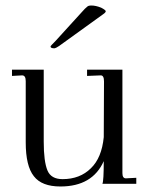

<svg xmlns="http://www.w3.org/2000/svg" viewBox="-20 -673 560 703"><path d="M479 -22V0H355Q359.9 -11.2 359.9 -84V-83Q318.4 9.8 201.2 9.8Q132.8 9.8 104 -27.8Q74.2 -64.9 74.2 -151.9V-376Q74.2 -397 61 -397L23.9 -395V-418H140.1V-154.8Q140.1 -81.5 153.8 -48.8Q167 -17.1 209 -17.1Q272.9 -17.1 313 -57.1Q352.5 -95.2 359.9 -170.9L360.8 -375Q360.8 -397 349.1 -397L298.8 -395V-418H428.2V-39.1Q428.2 -20 440.9 -20ZM357.9 -621.1 196.8 -504.9Q186.5 -497.6 179.2 -496.1Q165 -496.1 165 -502.9Q165 -504.9 184.1 -523.9L278.8 -627.9Q292 -643.1 299.8 -648.9Q303.7 -652.8 314.9 -652.8Q330.6 -652.8 350.1 -645Q367.2 -636.2 367.2 -631.8Q367.2 -627.4 357.9 -621.1Z"/></svg>

Font: Unna Light
Style: Regular
Weight: 300
Designer: Jorge de Buen Unna
Foundry: Omnibus-Type
Version: Version 2.007;PS 002.007;hotconv 1.0.88;makeotf.lib2.5.64775